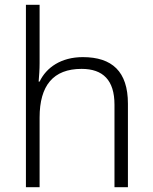

<svg xmlns="http://www.w3.org/2000/svg" viewBox="-20 -780 636 800"><path d="M145 -517V-760H88V0H145V-290C145 -424 202 -493 320 -493C409 -493 457 -446 457 -344V0H513V-348C513 -482 447 -542 325 -542C235 -542 173 -499 145 -440H141C143 -465 145 -489 145 -517Z"/></svg>

Font: Noto Sans Devanagari UI Light
Style: Regular
Weight: 300
Designer: Jelle Bosma - Monotype Design Team
Foundry: Monotype Imaging Inc.
Version: Version 2.004